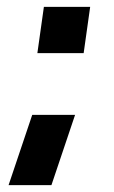

<svg xmlns="http://www.w3.org/2000/svg" viewBox="-20 -470 333 560"><path d="M89 -315 108 -450H243L224 -315ZM5 70 74 -135H199L130 70Z"/></svg>

Font: Mohave
Style: Bold Italic
Weight: 700
Italic angle: -8°
Designer: Gumpita Rahayu
Foundry: Tokotype
Version: Version 2.003; ttfautohint (v1.8.3)